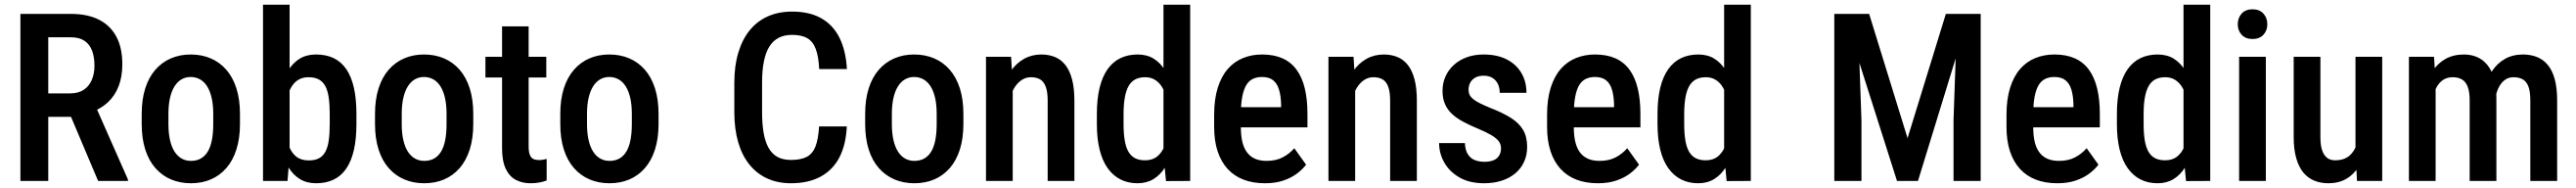

<svg xmlns="http://www.w3.org/2000/svg" viewBox="-20 -770 10969 800"><path d="M66.9 -710.9H281.7Q352.1 -710.9 400.9 -686.5Q449.7 -662.1 475.3 -614.5Q501 -566.9 501 -496.6Q501 -443.4 485.1 -402.8Q469.2 -362.3 439.5 -334.7Q409.7 -307.1 367.7 -292L333 -272.9H151.4L150.9 -372.6H278.8Q313.5 -372.6 336.4 -387.7Q359.4 -402.8 370.8 -429.7Q382.3 -456.5 382.3 -490.7Q382.3 -527.3 372.1 -554.4Q361.8 -581.5 339.8 -596.4Q317.9 -611.3 281.7 -611.3H185.5V0H66.9ZM397.9 0 262.7 -319.3 386.2 -319.8 524.9 -6.3V0Z M583.5 -242.7V-285.2Q583.5 -346.7 598.6 -394Q613.8 -441.4 641.8 -473.4Q669.9 -505.4 708 -521.7Q746.1 -538.1 792 -538.1Q838.9 -538.1 877.2 -521.7Q915.5 -505.4 943.6 -473.4Q971.7 -441.4 986.8 -394Q1002 -346.7 1002 -285.2V-242.7Q1002 -181.2 986.8 -133.8Q971.7 -86.4 943.6 -54.4Q915.5 -22.5 877.4 -6.3Q839.4 9.8 793 9.8Q747.1 9.8 708.7 -6.3Q670.4 -22.5 642.1 -54.4Q613.8 -86.4 598.6 -133.8Q583.5 -181.2 583.5 -242.7ZM697.3 -285.2V-242.7Q697.3 -203.1 704.1 -173.6Q710.9 -144 723.6 -124.5Q736.3 -105 753.9 -95.2Q771.5 -85.4 793 -85.4Q816.9 -85.4 834.7 -95.2Q852.5 -105 864.5 -124.5Q876.5 -144 882.3 -173.6Q888.2 -203.1 888.2 -242.7V-285.2Q888.2 -324.2 881.3 -353.8Q874.5 -383.3 861.8 -403.1Q849.1 -422.9 831.3 -432.6Q813.5 -442.4 792 -442.4Q771 -442.4 753.7 -432.6Q736.3 -422.9 723.6 -403.1Q710.9 -383.3 704.1 -353.8Q697.3 -324.2 697.3 -285.2Z M1100.1 -750H1213.4V-113.3L1204.6 0H1100.1ZM1498 -284.7V-243.2Q1498 -179.7 1487.3 -132.3Q1476.6 -85 1455.1 -53.2Q1433.6 -21.5 1401.4 -5.9Q1369.1 9.8 1326.2 9.8Q1286.1 9.8 1257.1 -8.1Q1228 -25.9 1208.3 -58.3Q1188.5 -90.8 1177 -135.7Q1165.5 -180.7 1160.2 -234.9V-293Q1165 -347.2 1176.5 -392.3Q1188 -437.5 1207.5 -470Q1227.1 -502.4 1256.3 -520.3Q1285.6 -538.1 1325.7 -538.1Q1369.1 -538.1 1401.4 -522.5Q1433.6 -506.8 1455.1 -475.3Q1476.6 -443.8 1487.3 -396.2Q1498 -348.6 1498 -284.7ZM1384.3 -243.2V-284.7Q1384.3 -324.7 1380.1 -354Q1376 -383.3 1366 -402.6Q1356 -421.9 1338.4 -431.6Q1320.8 -441.4 1293.9 -441.4Q1270.5 -441.4 1253.7 -432.1Q1236.8 -422.9 1225.1 -406Q1213.4 -389.2 1206.5 -367.4Q1199.7 -345.7 1197.3 -320.8V-207Q1200.7 -174.3 1211.2 -147Q1221.7 -119.6 1241.9 -103.5Q1262.2 -87.4 1294.9 -87.4Q1320.8 -87.4 1337.9 -96.2Q1355 -105 1365.5 -124Q1376 -143.1 1380.1 -172.6Q1384.3 -202.1 1384.3 -243.2Z M1577.1 -242.7V-285.2Q1577.1 -346.7 1592.3 -394Q1607.4 -441.4 1635.5 -473.4Q1663.6 -505.4 1701.7 -521.7Q1739.7 -538.1 1785.6 -538.1Q1832.5 -538.1 1870.8 -521.7Q1909.2 -505.4 1937.3 -473.4Q1965.3 -441.4 1980.5 -394Q1995.6 -346.7 1995.6 -285.2V-242.7Q1995.6 -181.2 1980.5 -133.8Q1965.3 -86.4 1937.3 -54.4Q1909.2 -22.5 1871.1 -6.3Q1833 9.8 1786.6 9.8Q1740.7 9.8 1702.4 -6.3Q1664.1 -22.5 1635.7 -54.4Q1607.4 -86.4 1592.3 -133.8Q1577.1 -181.2 1577.1 -242.7ZM1690.9 -285.2V-242.7Q1690.9 -203.1 1697.8 -173.6Q1704.6 -144 1717.3 -124.5Q1730 -105 1747.6 -95.2Q1765.1 -85.4 1786.6 -85.4Q1810.5 -85.4 1828.4 -95.2Q1846.2 -105 1858.2 -124.5Q1870.1 -144 1876 -173.6Q1881.8 -203.1 1881.8 -242.7V-285.2Q1881.8 -324.2 1875 -353.8Q1868.2 -383.3 1855.5 -403.1Q1842.8 -422.9 1825 -432.6Q1807.1 -442.4 1785.6 -442.4Q1764.6 -442.4 1747.3 -432.6Q1730 -422.9 1717.3 -403.1Q1704.6 -383.3 1697.8 -353.8Q1690.9 -324.2 1690.9 -285.2Z M2306.6 -528.3V-440.4H2047.4V-528.3ZM2118.2 -657.7H2231.4V-147.5Q2231.4 -123 2236.8 -110.4Q2242.2 -97.7 2252 -93.3Q2261.7 -88.9 2274.9 -88.9Q2284.7 -88.9 2294.2 -90.6Q2303.7 -92.3 2308.1 -93.8V-2Q2295.4 2.9 2278.8 6.3Q2262.2 9.8 2238.8 9.8Q2204.1 9.8 2176.8 -4.6Q2149.4 -19 2133.8 -52Q2118.2 -85 2118.2 -139.6Z M2366.2 -242.7V-285.2Q2366.2 -346.7 2381.3 -394Q2396.5 -441.4 2424.6 -473.4Q2452.6 -505.4 2490.7 -521.7Q2528.8 -538.1 2574.7 -538.1Q2621.6 -538.1 2659.9 -521.7Q2698.2 -505.4 2726.3 -473.4Q2754.4 -441.4 2769.5 -394Q2784.7 -346.7 2784.7 -285.2V-242.7Q2784.7 -181.2 2769.5 -133.8Q2754.4 -86.4 2726.3 -54.4Q2698.2 -22.5 2660.2 -6.3Q2622.1 9.8 2575.7 9.8Q2529.8 9.8 2491.5 -6.3Q2453.1 -22.5 2424.8 -54.4Q2396.5 -86.4 2381.3 -133.8Q2366.2 -181.2 2366.2 -242.7ZM2480 -285.2V-242.7Q2480 -203.1 2486.8 -173.6Q2493.7 -144 2506.3 -124.5Q2519 -105 2536.6 -95.2Q2554.2 -85.4 2575.7 -85.4Q2599.6 -85.4 2617.4 -95.2Q2635.3 -105 2647.2 -124.5Q2659.2 -144 2665 -173.6Q2670.9 -203.1 2670.9 -242.7V-285.2Q2670.9 -324.2 2664.1 -353.8Q2657.2 -383.3 2644.5 -403.1Q2631.8 -422.9 2614 -432.6Q2596.2 -442.4 2574.7 -442.4Q2553.7 -442.4 2536.4 -432.6Q2519 -422.9 2506.3 -403.1Q2493.7 -383.3 2486.8 -353.8Q2480 -324.2 2480 -285.2Z M3468.3 -231.9H3586.4Q3583 -154.8 3555.2 -100.8Q3527.3 -46.9 3475.3 -18.6Q3423.3 9.8 3348.6 9.8Q3292 9.8 3247.3 -10.7Q3202.6 -31.2 3171.4 -70.1Q3140.1 -108.9 3123.8 -165Q3107.4 -221.2 3107.4 -292.5V-418.5Q3107.4 -489.7 3124.3 -545.9Q3141.1 -602.1 3172.9 -641.1Q3204.6 -680.2 3250.2 -700.4Q3295.9 -720.7 3353.5 -720.7Q3427.2 -720.7 3477.5 -692.4Q3527.8 -664.1 3555.2 -609.4Q3582.5 -554.7 3586.9 -476.1H3468.8Q3466.3 -529.3 3454.3 -561.3Q3442.4 -593.3 3418.2 -607.4Q3394 -621.6 3353.5 -621.6Q3319.8 -621.6 3295.7 -608.9Q3271.5 -596.2 3256.1 -571Q3240.7 -545.9 3233.2 -508.1Q3225.6 -470.2 3225.6 -419.4V-292.5Q3225.6 -243.7 3231.9 -206.1Q3238.3 -168.5 3252.4 -142.3Q3266.6 -116.2 3290 -102.8Q3313.5 -89.4 3348.6 -89.4Q3390.6 -89.4 3415.8 -102.5Q3440.9 -115.7 3453.1 -147Q3465.3 -178.2 3468.3 -231.9Z M3664.6 -242.7V-285.2Q3664.6 -346.7 3679.7 -394Q3694.8 -441.4 3722.9 -473.4Q3751 -505.4 3789.1 -521.7Q3827.1 -538.1 3873 -538.1Q3919.9 -538.1 3958.3 -521.7Q3996.6 -505.4 4024.7 -473.4Q4052.7 -441.4 4067.9 -394Q4083 -346.7 4083 -285.2V-242.7Q4083 -181.2 4067.9 -133.8Q4052.7 -86.4 4024.7 -54.4Q3996.6 -22.5 3958.5 -6.3Q3920.4 9.8 3874 9.8Q3828.1 9.8 3789.8 -6.3Q3751.5 -22.5 3723.1 -54.4Q3694.8 -86.4 3679.7 -133.8Q3664.6 -181.2 3664.6 -242.7ZM3778.3 -285.2V-242.7Q3778.3 -203.1 3785.2 -173.6Q3792 -144 3804.7 -124.5Q3817.4 -105 3835 -95.2Q3852.5 -85.4 3874 -85.4Q3897.9 -85.4 3915.8 -95.2Q3933.6 -105 3945.6 -124.5Q3957.5 -144 3963.4 -173.6Q3969.2 -203.1 3969.2 -242.7V-285.2Q3969.2 -324.2 3962.4 -353.8Q3955.6 -383.3 3942.9 -403.1Q3930.2 -422.9 3912.4 -432.6Q3894.5 -442.4 3873 -442.4Q3852.1 -442.4 3834.7 -432.6Q3817.4 -422.9 3804.7 -403.1Q3792 -383.3 3785.2 -353.8Q3778.3 -324.2 3778.3 -285.2Z M4293 -415.5V0H4179.2V-528.3H4286.1ZM4272.5 -283.2H4236.3Q4235.8 -340.3 4248.5 -387.2Q4261.2 -434.1 4284.9 -467.8Q4308.6 -501.5 4341.6 -519.8Q4374.5 -538.1 4415 -538.1Q4446.3 -538.1 4472.4 -527.6Q4498.5 -517.1 4517.1 -493.7Q4535.6 -470.2 4545.7 -432.6Q4555.7 -395 4555.7 -340.8V0H4441.9V-341.8Q4441.9 -378.9 4433.8 -400.6Q4425.8 -422.4 4410.2 -431.9Q4394.5 -441.4 4370.6 -441.4Q4348.6 -441.4 4330.3 -429Q4312 -416.5 4299.1 -394.8Q4286.1 -373 4279.3 -344.5Q4272.5 -315.9 4272.5 -283.2Z M4935.1 -110.4V-750H5048.8V0L4945.8 0.5ZM4651.4 -242.7V-284.2Q4651.4 -349.1 4663.1 -396.7Q4674.8 -444.3 4697.5 -476.1Q4720.2 -507.8 4752.4 -522.9Q4784.7 -538.1 4825.2 -538.1Q4864.7 -538.1 4893.6 -520.3Q4922.4 -502.4 4942.4 -469.7Q4962.4 -437 4974.4 -391.8Q4986.3 -346.7 4990.7 -291V-233.4Q4985.4 -179.7 4973.6 -135Q4961.9 -90.3 4941.9 -58.1Q4921.9 -25.9 4892.8 -8.1Q4863.8 9.8 4824.7 9.8Q4784.2 9.8 4752.2 -6.3Q4720.2 -22.5 4697.5 -54.2Q4674.8 -85.9 4663.1 -133.1Q4651.4 -180.2 4651.4 -242.7ZM4765.1 -284.2V-242.7Q4765.1 -202.1 4770 -172.9Q4774.9 -143.6 4785.6 -124.8Q4796.4 -106 4814 -96.9Q4831.5 -87.9 4856.4 -87.9Q4887.7 -87.9 4907.5 -103.5Q4927.2 -119.1 4938.2 -145.8Q4949.2 -172.4 4953.6 -205.1V-318.8Q4951.2 -344.7 4943.8 -366.9Q4936.5 -389.2 4924.8 -405.8Q4913.1 -422.4 4896.2 -431.9Q4879.4 -441.4 4856.9 -441.4Q4832 -441.4 4814.5 -431.9Q4796.9 -422.4 4786.1 -403.1Q4775.4 -383.8 4770.3 -354.2Q4765.1 -324.7 4765.1 -284.2Z M5367.2 9.8Q5315.9 9.8 5275.9 -5.6Q5235.8 -21 5208 -51.5Q5180.2 -82 5165.5 -126.7Q5150.9 -171.4 5150.9 -230.5V-281.2Q5150.9 -348.1 5166.3 -396.7Q5181.6 -445.3 5209 -476.6Q5236.3 -507.8 5273.7 -522.9Q5311 -538.1 5355 -538.1Q5404.8 -538.1 5441.4 -522Q5478 -505.9 5501.7 -473.6Q5525.4 -441.4 5536.9 -394Q5548.3 -346.7 5548.3 -285.2V-228H5205.6V-314H5436V-326.2Q5435.1 -362.3 5427.2 -388.4Q5419.4 -414.6 5402.1 -428.5Q5384.8 -442.4 5354.5 -442.4Q5332.5 -442.4 5315.4 -434.1Q5298.3 -425.8 5287.4 -407.2Q5276.4 -388.7 5270.5 -357.7Q5264.6 -326.7 5264.6 -281.2V-230.5Q5264.6 -190.9 5271.7 -163.6Q5278.8 -136.2 5293 -118.9Q5307.1 -101.6 5327.4 -93.5Q5347.7 -85.4 5374.5 -85.4Q5414.1 -85.4 5442.6 -100.3Q5471.2 -115.2 5492.2 -139.2L5542.5 -69.3Q5528.3 -50.3 5504.4 -32Q5480.5 -13.7 5446.5 -2Q5412.6 9.8 5367.2 9.8Z M5751.5 -415.5V0H5637.7V-528.3H5744.6ZM5731 -283.2H5694.8Q5694.3 -340.3 5707 -387.2Q5719.7 -434.1 5743.4 -467.8Q5767.1 -501.5 5800 -519.8Q5833 -538.1 5873.5 -538.1Q5904.8 -538.1 5930.9 -527.6Q5957 -517.1 5975.6 -493.7Q5994.1 -470.2 6004.2 -432.6Q6014.2 -395 6014.2 -340.8V0H5900.4V-341.8Q5900.4 -378.9 5892.3 -400.6Q5884.3 -422.4 5868.7 -431.9Q5853 -441.4 5829.1 -441.4Q5807.1 -441.4 5788.8 -429Q5770.5 -416.5 5757.6 -394.8Q5744.6 -373 5737.8 -344.5Q5731 -315.9 5731 -283.2Z M6372.6 -139.2Q6372.6 -155.8 6363 -168.7Q6353.5 -181.6 6332.5 -194.3Q6311.5 -207 6276.4 -221.7Q6239.7 -236.8 6211.4 -252Q6183.1 -267.1 6163.6 -285.4Q6144 -303.7 6133.8 -327.6Q6123.5 -351.6 6123.5 -383.3Q6123.5 -416 6135.7 -443.8Q6147.9 -471.7 6170.9 -492.9Q6193.8 -514.2 6226.1 -526.1Q6258.3 -538.1 6298.8 -538.1Q6356 -538.1 6396.7 -517.3Q6437.5 -496.6 6459.2 -459.7Q6481 -422.9 6481 -375H6367.2Q6367.2 -395 6359.9 -411.4Q6352.5 -427.7 6337.4 -437.7Q6322.3 -447.8 6298.8 -447.8Q6277.3 -447.8 6262.9 -439.7Q6248.5 -431.6 6241.5 -418.2Q6234.4 -404.8 6234.4 -388.2Q6234.4 -376 6238.8 -366.7Q6243.2 -357.4 6253.4 -348.9Q6263.7 -340.3 6281 -331.5Q6298.3 -322.8 6325.2 -311.5Q6378.4 -291 6413.6 -269Q6448.7 -247.1 6466.3 -217.8Q6483.9 -188.5 6483.9 -145Q6483.9 -109.9 6470.9 -81.5Q6458 -53.2 6433.8 -32.7Q6409.7 -12.2 6375.7 -1.2Q6341.8 9.8 6300.3 9.8Q6238.3 9.8 6195.6 -14.9Q6152.8 -39.6 6130.9 -78.6Q6108.9 -117.7 6108.9 -161.1H6218.8Q6220.2 -129.9 6232.2 -112.3Q6244.1 -94.7 6262.7 -88.1Q6281.2 -81.5 6301.3 -81.5Q6325.2 -81.5 6340.8 -88.1Q6356.4 -94.7 6364.5 -107.9Q6372.6 -121.1 6372.6 -139.2Z M6785.2 9.8Q6733.9 9.8 6693.8 -5.6Q6653.8 -21 6626 -51.5Q6598.1 -82 6583.5 -126.7Q6568.8 -171.4 6568.8 -230.5V-281.2Q6568.8 -348.1 6584.2 -396.7Q6599.6 -445.3 6627 -476.6Q6654.3 -507.8 6691.7 -522.9Q6729 -538.1 6772.9 -538.1Q6822.8 -538.1 6859.4 -522Q6896 -505.9 6919.7 -473.6Q6943.4 -441.4 6954.8 -394Q6966.3 -346.7 6966.3 -285.2V-228H6623.5V-314H6854V-326.2Q6853 -362.3 6845.2 -388.4Q6837.4 -414.6 6820.1 -428.5Q6802.7 -442.4 6772.5 -442.4Q6750.5 -442.4 6733.4 -434.1Q6716.3 -425.8 6705.3 -407.2Q6694.3 -388.7 6688.5 -357.7Q6682.6 -326.7 6682.6 -281.2V-230.5Q6682.6 -190.9 6689.7 -163.6Q6696.8 -136.2 6710.9 -118.9Q6725.1 -101.6 6745.4 -93.5Q6765.6 -85.4 6792.5 -85.4Q6832 -85.4 6860.6 -100.3Q6889.2 -115.2 6910.2 -139.2L6960.4 -69.3Q6946.3 -50.3 6922.4 -32Q6898.4 -13.7 6864.5 -2Q6830.6 9.8 6785.2 9.8Z M7322.8 -110.4V-750H7436.5V0L7333.5 0.5ZM7039.1 -242.7V-284.2Q7039.1 -349.1 7050.8 -396.7Q7062.5 -444.3 7085.2 -476.1Q7107.9 -507.8 7140.1 -522.9Q7172.4 -538.1 7212.9 -538.1Q7252.4 -538.1 7281.2 -520.3Q7310.1 -502.4 7330.1 -469.7Q7350.1 -437 7362.1 -391.8Q7374 -346.7 7378.4 -291V-233.4Q7373 -179.7 7361.3 -135Q7349.6 -90.3 7329.6 -58.1Q7309.6 -25.9 7280.5 -8.1Q7251.5 9.8 7212.4 9.8Q7171.9 9.8 7139.9 -6.3Q7107.9 -22.5 7085.2 -54.2Q7062.5 -85.9 7050.8 -133.1Q7039.1 -180.2 7039.1 -242.7ZM7152.8 -284.2V-242.7Q7152.8 -202.1 7157.7 -172.9Q7162.6 -143.6 7173.3 -124.8Q7184.1 -106 7201.7 -96.9Q7219.2 -87.9 7244.1 -87.9Q7275.4 -87.9 7295.2 -103.5Q7314.9 -119.1 7325.9 -145.8Q7336.9 -172.4 7341.3 -205.1V-318.8Q7338.9 -344.7 7331.5 -366.9Q7324.2 -389.2 7312.5 -405.8Q7300.8 -422.4 7283.9 -431.9Q7267.1 -441.4 7244.6 -441.4Q7219.7 -441.4 7202.1 -431.9Q7184.6 -422.4 7173.8 -403.1Q7163.1 -383.8 7158 -354.2Q7152.8 -324.7 7152.8 -284.2Z M7832.5 -710.9H7940.4L8104 -182.1L8267.1 -710.9H8367.2L8148.4 0H8059.1ZM7792 -710.9H7891.6L7907.7 -258.3V0H7792ZM8315.4 -710.9H8415.5V0H8299.8V-258.3Z M8741.7 9.8Q8690.4 9.8 8650.4 -5.6Q8610.4 -21 8582.5 -51.5Q8554.7 -82 8540 -126.7Q8525.4 -171.4 8525.4 -230.5V-281.2Q8525.4 -348.1 8540.8 -396.7Q8556.2 -445.3 8583.5 -476.6Q8610.8 -507.8 8648.2 -522.9Q8685.5 -538.1 8729.5 -538.1Q8779.3 -538.1 8815.9 -522Q8852.5 -505.9 8876.2 -473.6Q8899.9 -441.4 8911.4 -394Q8922.9 -346.7 8922.9 -285.2V-228H8580.1V-314H8810.5V-326.2Q8809.6 -362.3 8801.8 -388.4Q8793.9 -414.6 8776.6 -428.5Q8759.3 -442.4 8729 -442.4Q8707 -442.4 8689.9 -434.1Q8672.9 -425.8 8661.9 -407.2Q8650.9 -388.7 8645 -357.7Q8639.2 -326.7 8639.2 -281.2V-230.5Q8639.2 -190.9 8646.2 -163.6Q8653.3 -136.2 8667.5 -118.9Q8681.6 -101.6 8701.9 -93.5Q8722.2 -85.4 8749 -85.4Q8788.6 -85.4 8817.1 -100.3Q8845.7 -115.2 8866.7 -139.2L8917 -69.3Q8902.8 -50.3 8878.9 -32Q8855 -13.7 8821 -2Q8787.1 9.8 8741.7 9.8Z M9279.3 -110.4V-750H9393.1V0L9290 0.5ZM8995.6 -242.7V-284.2Q8995.6 -349.1 9007.3 -396.7Q9019 -444.3 9041.7 -476.1Q9064.5 -507.8 9096.7 -522.9Q9128.9 -538.1 9169.4 -538.1Q9209 -538.1 9237.8 -520.3Q9266.6 -502.4 9286.6 -469.7Q9306.6 -437 9318.6 -391.8Q9330.6 -346.7 9335 -291V-233.4Q9329.6 -179.7 9317.9 -135Q9306.2 -90.3 9286.1 -58.1Q9266.1 -25.9 9237.1 -8.1Q9208 9.8 9168.9 9.8Q9128.4 9.8 9096.4 -6.3Q9064.5 -22.5 9041.7 -54.2Q9019 -85.9 9007.3 -133.1Q8995.6 -180.2 8995.6 -242.7ZM9109.4 -284.2V-242.7Q9109.4 -202.1 9114.3 -172.9Q9119.1 -143.6 9129.9 -124.8Q9140.6 -106 9158.2 -96.9Q9175.8 -87.9 9200.7 -87.9Q9231.9 -87.9 9251.7 -103.5Q9271.5 -119.1 9282.5 -145.8Q9293.5 -172.4 9297.9 -205.1V-318.8Q9295.4 -344.7 9288.1 -366.9Q9280.8 -389.2 9269 -405.8Q9257.3 -422.4 9240.5 -431.9Q9223.6 -441.4 9201.2 -441.4Q9176.3 -441.4 9158.7 -431.9Q9141.1 -422.4 9130.4 -403.1Q9119.6 -383.8 9114.5 -354.2Q9109.4 -324.7 9109.4 -284.2Z M9629.9 -528.3V0H9516.1V-528.3ZM9510.3 -666.5Q9510.3 -693.8 9526.9 -712.2Q9543.5 -730.5 9573.2 -730.5Q9603 -730.5 9619.6 -712.2Q9636.2 -693.8 9636.2 -666.5Q9636.2 -640.1 9619.6 -622.1Q9603 -604 9573.2 -604Q9543.5 -604 9526.9 -622.1Q9510.3 -640.1 9510.3 -666.5Z M10011.7 -124.5V-528.3H10125.5V0H10018.1ZM10027.8 -234.9 10064 -235.8Q10064 -182.6 10054.2 -137.7Q10044.4 -92.8 10024.2 -59.8Q10003.9 -26.9 9971.9 -8.5Q9939.9 9.8 9895.5 9.8Q9862.8 9.8 9835.7 -1.5Q9808.6 -12.7 9789.3 -36.1Q9770 -59.6 9759.3 -97.2Q9748.5 -134.8 9748.5 -187V-528.3H9862.3V-186Q9862.3 -157.7 9867.2 -138.9Q9872.1 -120.1 9880.9 -108.6Q9889.6 -97.2 9900.6 -92.5Q9911.6 -87.9 9924.3 -87.9Q9962.9 -87.9 9985.6 -107.2Q10008.3 -126.5 10018.1 -159.7Q10027.8 -192.9 10027.8 -234.9Z M10353 -420.9V0H10239.3V-528.3H10346.2ZM10334.5 -283.2H10295.9Q10294.9 -338.4 10305.9 -384.8Q10316.9 -431.2 10339.1 -465.8Q10361.3 -500.5 10395 -519.3Q10428.7 -538.1 10474.1 -538.1Q10503.4 -538.1 10528.6 -527.6Q10553.7 -517.1 10572.5 -494.6Q10591.3 -472.2 10601.6 -437Q10611.8 -401.9 10611.8 -352.1V0H10498V-341.3Q10498 -379.4 10489.5 -401.1Q10481 -422.9 10464.8 -432.1Q10448.7 -441.4 10425.8 -441.4Q10400.9 -441.4 10383.3 -429Q10365.7 -416.5 10355 -394.8Q10344.2 -373 10339.4 -344.5Q10334.5 -315.9 10334.5 -283.2ZM10604.5 -313.5 10551.3 -301.3Q10550.3 -349.6 10561 -392.3Q10571.8 -435.1 10593.5 -467.8Q10615.2 -500.5 10648.2 -519.3Q10681.2 -538.1 10724.6 -538.1Q10758.3 -538.1 10785.4 -527.1Q10812.5 -516.1 10831.5 -492.7Q10850.6 -469.2 10860.6 -431.9Q10870.6 -394.5 10870.6 -341.3V0H10756.3V-341.8Q10756.3 -381.3 10747.8 -402.8Q10739.3 -424.3 10723.1 -432.9Q10707 -441.4 10684.6 -441.4Q10665 -441.4 10650.1 -431.4Q10635.3 -421.4 10625 -403.8Q10614.7 -386.2 10609.6 -363Q10604.5 -339.8 10604.5 -313.5Z"/></svg>

Font: Roboto Condensed Medium
Style: Regular
Weight: 500
Designer: Christian Robertson
Foundry: Google
Version: Version 3.0